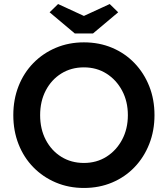

<svg xmlns="http://www.w3.org/2000/svg" viewBox="-20 -922 833 952"><path d="M396 10Q321 10 257 -17Q193 -44 145.5 -92.5Q98 -141 72 -207Q46 -273 46 -351Q46 -429 72 -495Q98 -561 145.5 -609.5Q193 -658 257 -685Q321 -712 396 -712Q472 -712 536 -685Q600 -658 647 -609Q694 -560 720 -494.5Q746 -429 746 -351Q746 -274 720 -208Q694 -142 647 -93Q600 -44 536 -17Q472 10 396 10ZM396 -114Q459 -114 508 -145Q557 -176 585.5 -229.5Q614 -283 614 -351Q614 -419 585.5 -472.5Q557 -526 508 -557Q459 -588 396 -588Q333 -588 284 -557.5Q235 -527 207 -473.5Q179 -420 179 -351Q179 -282 207 -228.5Q235 -175 284 -144.5Q333 -114 396 -114ZM351 -756 226 -861 268 -902 396 -843 524 -902 566 -861 441 -756Z"/></svg>

Font: Lexend Deca Medium
Style: Regular
Weight: 500
Designer: Bonnie Shaver-Troup, Thomas Jockin
Foundry: Lexend
Version: Version 1.008; ttfautohint (v1.8.4.7-5d5b)